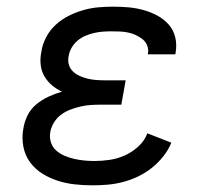

<svg xmlns="http://www.w3.org/2000/svg" viewBox="-20 -548 640 576"><path d="M258 8Q230 8 203.5 5Q177 2 152.5 -6Q128 -14 106.5 -27.5Q85 -41 70 -61.5Q55 -82 50 -108.5Q45 -135 50 -162Q53 -182 62.5 -201.5Q72 -221 89 -235Q106 -249 125.5 -258Q145 -267 166 -273Q149 -281 135.5 -292.5Q122 -304 113 -319.5Q104 -335 102 -354Q100 -373 104 -392Q107 -414 118 -435.5Q129 -457 147 -473.5Q165 -490 186 -500.5Q207 -511 229.5 -517.5Q252 -524 274.5 -526Q297 -528 319 -528Q343 -528 365.5 -526Q388 -524 410 -518Q432 -512 451.5 -501.5Q471 -491 485.5 -475Q500 -459 505.5 -437Q511 -415 507 -391L506 -385H423L424 -388Q426 -400 421.5 -411.5Q417 -423 407.5 -430.5Q398 -438 387 -443Q376 -448 364 -450.5Q352 -453 339 -453.5Q326 -454 313 -454Q301 -454 288 -453Q275 -452 262 -449Q249 -446 236 -440.5Q223 -435 212.5 -426Q202 -417 195 -405Q188 -393 186 -380Q183 -367 186.5 -354.5Q190 -342 199 -333.5Q208 -325 219.5 -320Q231 -315 243 -312Q255 -309 268.5 -308Q282 -307 295 -307H357L344 -234H282Q267 -234 252 -233Q237 -232 222 -228.5Q207 -225 192 -219.5Q177 -214 164 -204.5Q151 -195 142.5 -181.5Q134 -168 131 -153Q128 -137 132.5 -122Q137 -107 148 -97Q159 -87 173 -81Q187 -75 202 -71.5Q217 -68 232.5 -66.5Q248 -65 264 -65Q286 -65 309.5 -68.5Q333 -72 355 -82Q377 -92 395.5 -109Q414 -126 422 -148L494 -120Q485 -98 469.5 -78.5Q454 -59 435 -44Q416 -29 394 -18.5Q372 -8 349 -2Q326 4 303 6Q280 8 258 8Z"/></svg>

Font: Iosevka HT Extended
Style: Italic
Weight: 400
Width: 7
Italic angle: -9°
Monospace: yes
Designer: Belleve Invis
Foundry: Belleve Invis
Version: Version 32.3.0; ttfautohint (v1.8.4)